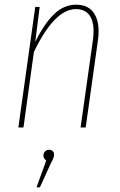

<svg xmlns="http://www.w3.org/2000/svg" viewBox="-20 -549 517 827"><path d="M308.1 -528.8Q363.3 -528.8 387.5 -488Q411.6 -447.3 401.9 -376L349.1 0H327.1L379.9 -374Q389.2 -440.9 370.4 -475.3Q351.6 -509.8 307.1 -509.8Q214.8 -509.8 126 -325.2L81.1 0H59.1L131.8 -519H150.9L131.8 -369.1Q171.4 -448.2 213.4 -488.5Q255.4 -528.8 308.1 -528.8ZM191.9 96.2Q201.7 96.2 207.3 102.1Q212.9 107.9 212.9 117.2Q212.9 129.9 200.2 151.9L151.9 257.8H137.2L179.2 142.1Q167 134.3 167 121.1Q167 110.4 173.8 103.3Q180.7 96.2 191.9 96.2Z"/></svg>

Font: Fira Sans Compressed Thin
Style: Italic
Weight: 100
Width: 3
Italic angle: -8°
Designer: Carrois Corporate & Edenspiekermann AG
Foundry: Carrois Corporate GbR & Edenspiekermann AG
Version: Version 4.203;PS 004.203;hotconv 1.0.88;makeotf.lib2.5.64775